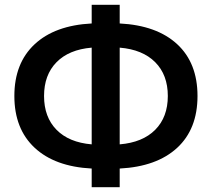

<svg xmlns="http://www.w3.org/2000/svg" viewBox="-20 -757 884 802"><path d="M480 -53V25H363V-53Q209 -61 124.5 -140Q40 -219 40 -356Q40 -493 124.5 -572Q209 -651 363 -659V-737H480V-659Q635 -651 720 -572.5Q805 -494 805 -356Q805 -218 720 -139.5Q635 -61 480 -53ZM480 -558V-154Q576 -162 628.5 -215Q681 -268 681 -356Q681 -444 628.5 -497Q576 -550 480 -558ZM363 -154V-558Q268 -550 216 -497Q164 -444 164 -356Q164 -268 216 -215Q268 -162 363 -154Z"/></svg>

Font: CST
Style: Medium
Weight: 500
Version: Version 1.00